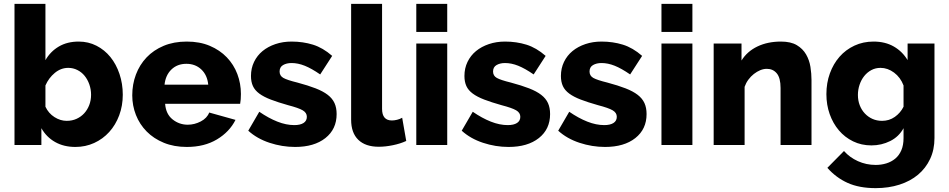

<svg xmlns="http://www.w3.org/2000/svg" viewBox="-20 -750 4908 993"><path d="M370 10Q310 10 265 -15.5Q220 -41 194 -87V0H55V-730H215V-439Q241 -484 284.5 -509.5Q328 -535 387 -535Q437 -535 479 -513.5Q521 -492 551 -455Q581 -418 598 -367.5Q615 -317 615 -260Q615 -203 596.5 -153.5Q578 -104 545 -67.5Q512 -31 467 -10.5Q422 10 370 10ZM325 -125Q353 -125 376 -135.5Q399 -146 415.5 -164Q432 -182 441.5 -206.5Q451 -231 451 -260Q451 -288 442 -313.5Q433 -339 417.5 -358Q402 -377 380 -388Q358 -399 333 -399Q295 -399 263.5 -373Q232 -347 215 -308V-198Q231 -164 261.5 -144.5Q292 -125 325 -125Z M946 10Q880 10 827.5 -11.5Q775 -33 738.5 -70Q702 -107 683 -155.5Q664 -204 664 -257Q664 -314 683 -364.5Q702 -415 738 -453Q774 -491 826.5 -513Q879 -535 946 -535Q1013 -535 1065 -513Q1117 -491 1153 -453.5Q1189 -416 1207.5 -367Q1226 -318 1226 -264Q1226 -250 1225 -236.5Q1224 -223 1222 -213H834Q838 -160 872.5 -132.5Q907 -105 951 -105Q986 -105 1018.5 -122Q1051 -139 1062 -168L1198 -130Q1167 -68 1102 -29Q1037 10 946 10ZM1057 -312Q1052 -362 1021 -391Q990 -420 944 -420Q897 -420 866.5 -390.5Q836 -361 831 -312Z M1506 10Q1439 10 1374 -11.5Q1309 -33 1264 -74L1321 -172Q1369 -139 1414.5 -121Q1460 -103 1502 -103Q1533 -103 1550 -114Q1567 -125 1567 -146Q1567 -167 1545.5 -179.5Q1524 -192 1470 -206Q1417 -221 1380.5 -235Q1344 -249 1321 -266Q1298 -283 1288 -305Q1278 -327 1278 -357Q1278 -397 1294 -430Q1310 -463 1338 -486Q1366 -509 1404.5 -522Q1443 -535 1488 -535Q1547 -535 1598.5 -519Q1650 -503 1698 -461L1636 -365Q1591 -396 1556 -410Q1521 -424 1488 -424Q1462 -424 1444 -413.5Q1426 -403 1426 -380Q1426 -358 1445.5 -347Q1465 -336 1518 -323Q1574 -308 1612.5 -293Q1651 -278 1675 -259.5Q1699 -241 1710 -217Q1721 -193 1721 -160Q1721 -82 1663 -36Q1605 10 1506 10Z M1796 -730H1956V-187Q1956 -127 2007 -127Q2019 -127 2033.5 -130.5Q2048 -134 2060 -141L2081 -21Q2051 -7 2012 1Q1973 9 1939 9Q1870 9 1833 -27Q1796 -63 1796 -131Z M2133 0V-525H2293V0ZM2133 -585V-730H2293V-585Z M2610 10Q2543 10 2478 -11.5Q2413 -33 2368 -74L2425 -172Q2473 -139 2518.5 -121Q2564 -103 2606 -103Q2637 -103 2654 -114Q2671 -125 2671 -146Q2671 -167 2649.5 -179.5Q2628 -192 2574 -206Q2521 -221 2484.5 -235Q2448 -249 2425 -266Q2402 -283 2392 -305Q2382 -327 2382 -357Q2382 -397 2398 -430Q2414 -463 2442 -486Q2470 -509 2508.5 -522Q2547 -535 2592 -535Q2651 -535 2702.5 -519Q2754 -503 2802 -461L2740 -365Q2695 -396 2660 -410Q2625 -424 2592 -424Q2566 -424 2548 -413.5Q2530 -403 2530 -380Q2530 -358 2549.5 -347Q2569 -336 2622 -323Q2678 -308 2716.5 -293Q2755 -278 2779 -259.5Q2803 -241 2814 -217Q2825 -193 2825 -160Q2825 -82 2767 -36Q2709 10 2610 10Z M3109 10Q3042 10 2977 -11.5Q2912 -33 2867 -74L2924 -172Q2972 -139 3017.5 -121Q3063 -103 3105 -103Q3136 -103 3153 -114Q3170 -125 3170 -146Q3170 -167 3148.5 -179.5Q3127 -192 3073 -206Q3020 -221 2983.5 -235Q2947 -249 2924 -266Q2901 -283 2891 -305Q2881 -327 2881 -357Q2881 -397 2897 -430Q2913 -463 2941 -486Q2969 -509 3007.5 -522Q3046 -535 3091 -535Q3150 -535 3201.5 -519Q3253 -503 3301 -461L3239 -365Q3194 -396 3159 -410Q3124 -424 3091 -424Q3065 -424 3047 -413.5Q3029 -403 3029 -380Q3029 -358 3048.5 -347Q3068 -336 3121 -323Q3177 -308 3215.5 -293Q3254 -278 3278 -259.5Q3302 -241 3313 -217Q3324 -193 3324 -160Q3324 -82 3266 -36Q3208 10 3109 10Z M3401 0V-525H3561V0ZM3401 -585V-730H3561V-585Z M4177 0H4017V-295Q4017 -347 3997.5 -370.5Q3978 -394 3946 -394Q3929 -394 3912 -387Q3895 -380 3879 -367.5Q3863 -355 3850.5 -338Q3838 -321 3831 -301V0H3671V-525H3815V-437Q3844 -484 3897 -509.5Q3950 -535 4019 -535Q4070 -535 4101 -516.5Q4132 -498 4149 -468.5Q4166 -439 4171.5 -404Q4177 -369 4177 -336Z M4487 2Q4435 2 4392 -19Q4349 -40 4318.5 -76Q4288 -112 4271 -160Q4254 -208 4254 -263Q4254 -321 4272 -370.5Q4290 -420 4322 -456.5Q4354 -493 4399 -514Q4444 -535 4498 -535Q4558 -535 4602.5 -509.5Q4647 -484 4674 -439V-525H4813V-36Q4813 24 4790.5 72Q4768 120 4728 153.5Q4688 187 4632 205Q4576 223 4509 223Q4424 223 4364 196Q4304 169 4259 118L4345 31Q4374 64 4417 83.5Q4460 103 4509 103Q4538 103 4564 95Q4590 87 4610 70.5Q4630 54 4641.5 27.5Q4653 1 4653 -36V-87Q4629 -43 4584 -20.5Q4539 2 4487 2ZM4542 -125Q4579 -125 4608 -145.5Q4637 -166 4653 -198V-308Q4637 -350 4604 -374.5Q4571 -399 4534 -399Q4508 -399 4486.5 -387.5Q4465 -376 4449.5 -356.5Q4434 -337 4425.5 -311.5Q4417 -286 4417 -259Q4417 -230 4426.5 -205.5Q4436 -181 4453 -163Q4470 -145 4492.5 -135Q4515 -125 4542 -125Z"/></svg>

Font: Oxford Sans
Style: Regular
Weight: 800
Designer: Matt McInerney, Pablo Impallari, Rodrigo Fuenzalida
Foundry: Matt McInerney, Pablo Impallari, Rodrigo Fuenzalida
Version: Version 3.000g; ttfautohint (v1.5) -l 8 -r 28 -G 28 -x 14 -D